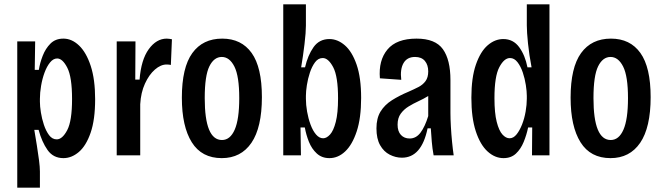

<svg xmlns="http://www.w3.org/2000/svg" viewBox="-20 -720 3075 890"><path d="M60 150V-528H143L141 -396H160Q165 -428 178 -461.5Q191 -495 214 -518Q237 -541 274 -541Q313 -541 346.5 -509Q380 -477 400.5 -414.5Q421 -352 421 -260Q421 -165 400 -104.5Q379 -44 345.5 -15.5Q312 13 274 13Q227 13 200.5 -24.5Q174 -62 159 -118H139Q145 -82 151 -45Q157 -8 161 23.5Q165 55 165 75V150ZM243 -74Q269 -74 291.5 -116.5Q314 -159 314 -261Q314 -363 292 -406Q270 -449 245 -449Q227 -449 212 -430.5Q197 -412 186.5 -383.5Q176 -355 170.5 -322.5Q165 -290 165 -262V-248Q165 -228 169.5 -199Q174 -170 183.5 -141.5Q193 -113 207.5 -93.5Q222 -74 243 -74Z M521 0V-528H608L607 -351H627Q634 -443 669.5 -492Q705 -541 753 -541Q759 -541 765 -540Q771 -539 777 -538L772 -419Q763 -421 752 -421Q725 -421 698 -397.5Q671 -374 652 -332.5Q633 -291 630 -237V0Z M1008 13Q915 13 869 -60.5Q823 -134 823 -267Q823 -407 871.5 -474Q920 -541 1010 -541Q1099 -541 1146.5 -474.5Q1194 -408 1194 -270Q1194 -129 1145.5 -58Q1097 13 1008 13ZM1009 -71Q1047 -71 1068 -119Q1089 -167 1089 -265Q1089 -367 1066.5 -411.5Q1044 -456 1008 -456Q972 -456 950.5 -412.5Q929 -369 929 -265Q929 -71 1009 -71Z M1507 13Q1472 13 1448.5 -8.5Q1425 -30 1412 -62.5Q1399 -95 1393 -129H1373L1375 0H1293V-700H1398V-601Q1398 -570 1391.5 -515.5Q1385 -461 1376 -408H1394Q1407 -464 1433.5 -501.5Q1460 -539 1507 -539Q1545 -539 1578.5 -510Q1612 -481 1633 -420.5Q1654 -360 1654 -266Q1654 -173 1633.5 -111Q1613 -49 1580 -18Q1547 13 1507 13ZM1478 -79Q1494 -79 1510 -96.5Q1526 -114 1536.5 -155Q1547 -196 1547 -264Q1547 -366 1524.5 -408.5Q1502 -451 1476 -451Q1455 -451 1440.5 -431.5Q1426 -412 1416.5 -383.5Q1407 -355 1402.5 -325.5Q1398 -296 1398 -276V-262Q1398 -234 1403.5 -202.5Q1409 -171 1419.5 -142.5Q1430 -114 1445 -96.5Q1460 -79 1478 -79Z M1843 11Q1814 11 1786.5 -3Q1759 -17 1742 -47Q1725 -77 1725 -125Q1725 -172 1744 -203Q1763 -234 1797 -255.5Q1831 -277 1874 -295Q1899 -306 1919.5 -316.5Q1940 -327 1952.5 -344Q1965 -361 1965 -389Q1965 -419 1949.5 -437.5Q1934 -456 1904 -456Q1867 -456 1850.5 -427.5Q1834 -399 1840 -350L1741 -357Q1734 -440 1776 -490.5Q1818 -541 1911 -541Q1998 -541 2033 -492Q2068 -443 2068 -349V-196Q2068 -170 2070 -134Q2072 -98 2075.5 -62.5Q2079 -27 2083 0H1990Q1984 -32 1981.5 -63Q1979 -94 1977 -125H1962Q1934 11 1843 11ZM1879 -78Q1909 -78 1929.5 -105.5Q1950 -133 1965 -182V-275Q1944 -262 1920 -251Q1896 -240 1874 -226.5Q1852 -213 1837.5 -193Q1823 -173 1823 -142Q1823 -111 1838.5 -94.5Q1854 -78 1879 -78Z M2314 13Q2274 13 2240 -18Q2206 -49 2185.5 -111.5Q2165 -174 2165 -267Q2165 -360 2186 -420.5Q2207 -481 2240.5 -510Q2274 -539 2313 -539Q2359 -539 2386.5 -501.5Q2414 -464 2425 -408H2444Q2433 -465 2427.5 -518.5Q2422 -572 2422 -602V-700H2527V0H2446L2447 -129H2428Q2421 -95 2407.5 -62Q2394 -29 2371.5 -8Q2349 13 2314 13ZM2342 -79Q2360 -79 2374.5 -97Q2389 -115 2400 -143Q2411 -171 2416.5 -203Q2422 -235 2422 -262V-276Q2422 -296 2417.5 -325.5Q2413 -355 2403.5 -383.5Q2394 -412 2379 -431.5Q2364 -451 2344 -451Q2317 -451 2294.5 -408.5Q2272 -366 2272 -265Q2272 -196 2282.5 -155Q2293 -114 2309 -96.5Q2325 -79 2342 -79Z M2810 13Q2717 13 2671 -60.5Q2625 -134 2625 -267Q2625 -407 2673.5 -474Q2722 -541 2812 -541Q2901 -541 2948.5 -474.5Q2996 -408 2996 -270Q2996 -129 2947.5 -58Q2899 13 2810 13ZM2811 -71Q2849 -71 2870 -119Q2891 -167 2891 -265Q2891 -367 2868.5 -411.5Q2846 -456 2810 -456Q2774 -456 2752.5 -412.5Q2731 -369 2731 -265Q2731 -71 2811 -71Z"/></svg>

Font: Bricolage Grotesque 12pt Condensed Medium
Style: Regular
Weight: 500
Width: 3
Designer: Mathieu Triay
Foundry: Atelier Triay
Version: Version 1.001; ttfautohint (v1.8.4.7-5d5b);gftools[0.9.33.de